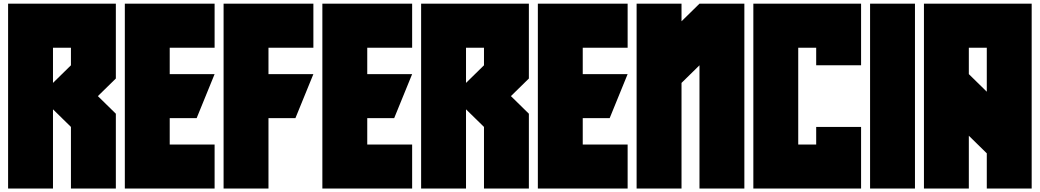

<svg xmlns="http://www.w3.org/2000/svg" viewBox="-20 -997 5768 1065"><path d="M373.5 -293 273.9 -390.6V48.8H24.9V-976.6H622.6V-561.5L522.9 -463.9L622.6 -366.2V48.8H373.5ZM373.5 -634.8V-732.4H273.9V-537.1Z M921.4 -341.8V-195.3H1170.4V48.8H672.4V-976.6H1170.4V-732.4H921.4V-585.9H1170.4L1070.8 -341.8Z M1220.2 -976.6H1718.3V-732.4H1469.2V-585.9H1718.3L1618.7 -341.8H1469.2V48.8H1220.2Z M2017.1 -341.8V-195.3H2266.1V48.8H1768.1V-976.6H2266.1V-732.4H2017.1V-585.9H2266.1L2166.5 -341.8Z M2664.6 -293 2564.9 -390.6V48.8H2315.9V-976.6H2913.6V-561.5L2814 -463.9L2913.6 -366.2V48.8H2664.6ZM2664.6 -634.8V-732.4H2564.9V-537.1Z M3212.4 -341.8V-195.3H3461.4V48.8H2963.4V-976.6H3461.4V-732.4H3212.4V-585.9H3461.4L3361.8 -341.8Z M3511.2 -976.6H3760.3V-878.9L3859.9 -976.6H4108.9V48.8H3859.9V-634.8L3760.3 -537.1V48.8H3511.2Z M4507.3 -634.8V-732.4H4407.7V-195.3H4507.3V-293H4756.3V48.8H4158.7V-976.6H4756.3V-634.8Z M5055.2 -976.6V48.8H4806.2V-976.6Z M5453.6 -146.5 5354 -244.1V48.8H5105V-976.6H5702.6V48.8H5453.6ZM5354 -585.9 5453.6 -488.3V-732.4H5354Z"/></svg>

Font: Wilelessous
Style: Regular
Weight: 400
Designer: Kristopher Martin
Foundry: Kristopher Martin
Version: Version 1.0; ttfautohint (v1.8.4.7-5d5b)